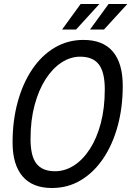

<svg xmlns="http://www.w3.org/2000/svg" viewBox="-20 -926 658 962"><path d="M240 16Q143 16 93 -42.5Q43 -101 43 -212Q43 -321 68.5 -414.5Q94 -508 141 -578Q188 -648 253.5 -687Q319 -726 398 -726Q496 -726 545.5 -667.5Q595 -609 595 -496Q595 -387 569.5 -294Q544 -201 497 -131.5Q450 -62 385 -23Q320 16 240 16ZM256 -68Q305 -68 350 -96.5Q395 -125 430 -179Q465 -233 485 -308.5Q505 -384 505 -478Q505 -565 475 -603.5Q445 -642 382 -642Q333 -642 288.5 -613Q244 -584 209 -530Q174 -476 153.5 -400Q133 -324 133 -230Q133 -143 163 -105.5Q193 -68 256 -68ZM291 -778 384 -906H478L361 -778ZM431 -778 524 -906H618L501 -778Z"/></svg>

Font: Geist Mono
Style: Italic
Weight: 400
Italic angle: -12°
Monospace: yes
Designer: Basement.studio, Andrés Briganti, Mateo Zaragoza
Foundry: Basement.studio, Vercel, Andrés Briganti, Guido Ferreyra, Mateo Zaragoza
Version: Version 1.500